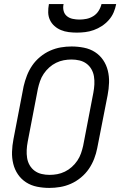

<svg xmlns="http://www.w3.org/2000/svg" viewBox="-20 -910 590 942"><path d="M222 12Q191 12 161.5 6Q132 0 108 -15.5Q84 -31 68 -54.5Q52 -78 45 -106.5Q38 -135 39 -165.5Q40 -196 46 -227L96 -487Q102 -513 112 -539Q122 -565 138 -588.5Q154 -612 177 -631Q200 -650 226 -661.5Q252 -673 278.5 -677.5Q305 -682 331 -682Q362 -682 392 -676Q422 -670 446 -654.5Q470 -639 486 -615.5Q502 -592 509 -563.5Q516 -535 515 -504.5Q514 -474 508 -443L457 -183Q452 -157 442 -131Q432 -105 416 -81.5Q400 -58 377 -39Q354 -20 328 -8.5Q302 3 275 7.5Q248 12 222 12ZM223 -52Q242 -52 261 -55.5Q280 -59 298.5 -68Q317 -77 332.5 -91Q348 -105 359.5 -122Q371 -139 377.5 -158Q384 -177 388 -195L438 -455Q442 -476 443 -496Q444 -516 441 -535Q438 -554 428.5 -570.5Q419 -587 404 -598Q389 -609 370 -613.5Q351 -618 331 -618Q312 -618 293 -614.5Q274 -611 255.5 -602Q237 -593 221.5 -579Q206 -565 194.5 -548Q183 -531 176.5 -512Q170 -493 166 -475L116 -215Q112 -194 111 -174Q110 -154 113 -135Q116 -116 125.5 -99.5Q135 -83 150 -72Q165 -61 184 -56.5Q203 -52 223 -52ZM357 -750Q337 -750 317 -752.5Q297 -755 279 -762.5Q261 -770 247 -782.5Q233 -795 225 -812Q217 -829 216.5 -849Q216 -869 220 -890H292Q288 -873 292 -857Q296 -841 308 -831Q320 -821 336.5 -817.5Q353 -814 370 -814Q387 -814 404.5 -817.5Q422 -821 438 -831Q454 -841 464 -857Q474 -873 478 -890H550Q546 -869 537.5 -849Q529 -829 514 -812Q499 -795 480 -782.5Q461 -770 440 -762.5Q419 -755 398 -752.5Q377 -750 357 -750Z"/></svg>

Font: Lode Term
Style: Italic
Weight: 400
Italic angle: -11°
Monospace: yes
Designer: Belleve Invis
Foundry: Belleve Invis
Version: Version 29.2.0